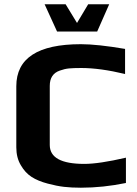

<svg xmlns="http://www.w3.org/2000/svg" viewBox="-20 -865 637 895"><path d="M188 -845H286L339 -758L391 -845H489L433 -718H246ZM203 -9Q157 -21 127 -40.5Q97 -60 77 -95Q56 -130 56 -178V-463Q56 -659 357 -659Q434 -659 563 -637V-520Q447 -548 359 -548Q322 -548 301.5 -546Q281 -544 259 -536Q212 -520 212 -465V-189Q212 -101 373 -101Q442 -101 567 -130V-12Q460 10 357 10Q313 10 278.5 6Q244 2 203 -9Z"/></svg>

Font: Play
Style: Bold
Weight: 700
Designer: Jonas Hecksher (Cyrillic expansion: Cyreal)
Foundry: Jonas Hecksher, Playtype, e-types AS
Version: Version 2.101; ttfautohint (v1.5.65-e2d9)